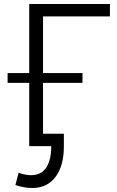

<svg xmlns="http://www.w3.org/2000/svg" viewBox="-20 -730 586 959"><path d="M126 0V-316H18V-365H126V-710H529V-648H195V-365H392V-316H195V-62H299V1Q299 99 257 154Q215 209 141 209Q101 209 57 194L73 133Q108 145 134 145Q186 145 211 107Q236 69 236 0Z"/></svg>

Font: Raleway
Style: Regular
Weight: 400
Designer: Matt McInerney, Pablo Impallari, Rodrigo Fuenzalida
Foundry: Matt McInerney, Pablo Impallari, Rodrigo Fuenzalida
Version: Version 4.101;RELEASE